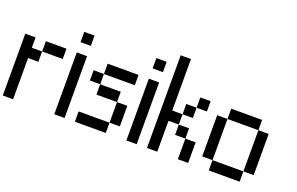

<svg xmlns="http://www.w3.org/2000/svg" viewBox="-104 -1326 2708 1752"><g transform="rotate(20 1250.0 -450.0)"><path d="M0 0V-600H100V-500H200V-400H100V0ZM400 -500H200V-600H400Z M500 0V-600H600V0ZM500 -700V-800H600V-700Z M700 0V-100H1000V0ZM700 -400V-500H800V-400ZM800 -500V-600H1100V-500ZM800 -400H1000V-300H800ZM1000 -100V-300H1100V-100Z M1200 0V-600H1300V0ZM1200 -700V-800H1300V-700Z M1400 0V-900H1500V-400H1600V-300H1500V0ZM1600 -200V-300H1700V-200ZM1600 -400V-500H1700V-400ZM1700 -200H1800V0H1700ZM1700 -500V-600H1800V-500Z M1900 -100V-500H2000V-100ZM2300 -100V0H2000V-100ZM2300 -500H2400V-100H2300ZM2300 -600V-500H2000V-600Z"/></g></svg>

Font: Galmuri9 Regular
Style: Regular
Weight: 400
Designer: Lee Minseo (quiple)
Version: Version 2.399;hotconv 1.1.1;makeotfexe 2.6.0 DEVELOPMENT